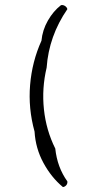

<svg xmlns="http://www.w3.org/2000/svg" viewBox="-20 -654 366 778"><path d="M235 104Q188 65 156 6Q124 -53 120 -121Q94 -215 102 -310Q110 -405 148 -489Q152 -532 174 -570.5Q196 -609 227 -633Q235 -635 243 -630Q251 -625 253 -617Q178 -508 169 -380Q149 -296 158 -211Q167 -126 204 -52Q212 24 253 81Q254 90 248.5 96.5Q243 103 235 104Z"/></svg>

Font: Hoogli Medium
Style: Regular
Weight: 500
Designer: Anand Singh Naorem
Foundry: Brand New Type
Version: Version 1.00 b007